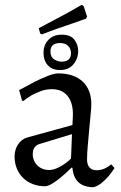

<svg xmlns="http://www.w3.org/2000/svg" viewBox="-20 -771 506 803"><path d="M285 -292Q285 -343 262 -370.5Q239 -398 197 -398Q172 -398 151 -390Q130 -382 113 -373Q94 -362 77 -348L72 -351L60 -394Q94 -413 125 -429Q151 -442 178.5 -453Q206 -464 223 -464Q289 -464 325.5 -430Q362 -396 362 -335Q362 -321 359 -292Q356 -263 353 -228.5Q350 -194 347 -160.5Q344 -127 344 -105Q344 -59 385 -59Q397 -59 408 -62.5Q419 -66 427 -71Q437 -76 445 -84L459 -68Q447 -50 434 -34Q422 -20 406.5 -7Q391 6 372 12Q290 12 283 -69L279 -70Q243 -34 213.5 -13Q184 8 169 8Q141 8 117.5 -1Q94 -10 77 -26.5Q60 -43 50.5 -66Q41 -89 41 -116Q41 -145 55.5 -167Q70 -189 94 -196L283 -248ZM281 -210 146 -169Q117 -160 117 -127Q117 -98 136.5 -79Q156 -60 186 -60Q205 -60 230.5 -73.5Q256 -87 277 -108ZM237 -513Q242 -513 249 -514Q256 -515 262 -518.5Q268 -522 272.5 -529Q277 -536 277 -548Q277 -567 265 -579Q253 -591 231 -591Q191 -591 191 -556Q191 -532 207 -522.5Q223 -513 237 -513ZM231 -478Q198 -478 180 -498Q162 -518 162 -550Q162 -583 182.5 -604.5Q203 -626 238 -626Q275 -626 291 -605Q307 -584 307 -558Q307 -526 287 -502Q267 -478 231 -478ZM340 -693Q313 -684 283 -673Q257 -664 223.5 -652.5Q190 -641 155 -627L148 -631L142 -653Q174 -670 206 -687Q238 -704 264 -718Q294 -735 322 -751L330 -745L344 -702Z"/></svg>

Font: Alegreya
Style: Regular
Weight: 400
Designer: Juan Pablo del Peral
Foundry: Juan Pablo del Peral
Version: Version 1.003